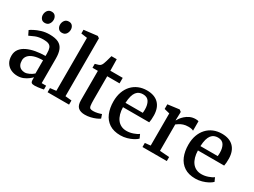

<svg xmlns="http://www.w3.org/2000/svg" viewBox="-53 -1469 2818 2129"><g transform="rotate(30 1356.0 -404.0)"><path d="M189 11Q144 11 105.8 -7Q67.5 -25 44.5 -61.2Q21.5 -97.5 21.5 -152Q21.5 -201 48 -236Q74.5 -271 120.8 -293Q167 -315 226.2 -325.8Q285.5 -336.5 351 -337V-369Q351 -411.5 342 -436.5Q333 -461.5 309.2 -472.5Q285.5 -483.5 241 -483.5Q183 -483.5 139.5 -465.8Q96 -448 72 -435.5L44.5 -492Q55.5 -501.5 89 -519.2Q122.5 -537 170.2 -551.8Q218 -566.5 271.5 -566.5Q344 -566.5 386 -545.8Q428 -525 446.2 -481.2Q464.5 -437.5 464.5 -368V-54.5H521.5V-6Q510.5 -3.5 491 0Q471.5 3.5 449.8 6.2Q428 9 410 9Q381 9 369.8 0.2Q358.5 -8.5 358.5 -38.5V-68.5Q346 -55 321.8 -36.2Q297.5 -17.5 264 -3.2Q230.5 11 189 11ZM240.5 -62.5Q265.5 -62.5 296.5 -77Q327.5 -91.5 351 -112.5V-281.5Q281 -281 236 -265.5Q191 -250 169.5 -223.8Q148 -197.5 148 -165Q148 -129.5 160 -107Q172 -84.5 193 -73.5Q214 -62.5 240.5 -62.5ZM158.5 -649.5Q128.5 -649.5 112.5 -670Q96.5 -690.5 96.5 -717.5Q96.5 -749 114.2 -773Q132 -797 166 -797H167Q197.5 -797 213.2 -776.5Q229 -756 229 -728.5Q229 -697.5 211.5 -673.5Q194 -649.5 159.5 -649.5ZM378 -649.5Q348 -649.5 332 -670Q316 -690.5 316 -717.5Q316 -749 333.8 -773Q351.5 -797 386 -797H387Q417 -797 432.8 -776.5Q448.5 -756 448.5 -728.5Q448.5 -697.5 431.2 -673.5Q414 -649.5 379 -649.5Z M648 -62V-740.5L570 -751.5V-799L740 -819H742L765.5 -802.5V-61L846.5 -53V0H571.5V-53Z M1053 10Q996 10 966 -16.5Q936 -43 936 -107.5V-484H867V-534Q877.5 -537.5 889.8 -540.5Q902 -543.5 912.2 -547Q922.5 -550.5 928 -555Q934 -560 938.5 -565.5Q943 -571 946.8 -578.2Q950.5 -585.5 954 -595.5Q959 -608 964.8 -628Q970.5 -648 976 -668Q981.5 -688 985 -700.5H1052.5L1055 -554.5H1213.5V-484H1055.5V-187Q1055.5 -133.5 1059.5 -109Q1063.5 -84.5 1076 -78Q1088.5 -71.5 1112.5 -71.5Q1139.5 -71.5 1169.2 -78.5Q1199 -85.5 1215 -92.5L1232 -43.5Q1216 -31 1187.2 -18.8Q1158.5 -6.5 1123.5 1.8Q1088.5 10 1053 10Z M1507.5 11Q1421 11 1365 -26Q1309 -63 1281.8 -128.2Q1254.5 -193.5 1254.5 -278.5Q1254.5 -345.5 1273.8 -399Q1293 -452.5 1328.2 -490.5Q1363.5 -528.5 1411.8 -548.8Q1460 -569 1518 -569Q1614.5 -569 1666.8 -517.2Q1719 -465.5 1721.5 -369Q1721.5 -338 1720 -315Q1718.5 -292 1714.5 -274.5H1378.5Q1379.5 -227.5 1390.5 -189Q1401.5 -150.5 1422 -123Q1442.5 -95.5 1472.8 -80.5Q1503 -65.5 1542.5 -65.5Q1584 -65.5 1626 -80.2Q1668 -95 1691 -112L1712.5 -64.5Q1695 -46.5 1663 -29.2Q1631 -12 1590.5 -0.5Q1550 11 1507.5 11ZM1378.5 -330H1600Q1601 -339.5 1601.8 -351.5Q1602.5 -363.5 1602.5 -373Q1602.5 -433.5 1579.2 -471.8Q1556 -510 1500.5 -510Q1475.5 -510 1454.2 -501.2Q1433 -492.5 1416.8 -472Q1400.5 -451.5 1390.8 -416.8Q1381 -382 1378.5 -330Z M1786.5 0V-52L1857.5 -59.5V-471L1788.5 -488.5V-548L1933.5 -567H1936L1959.5 -549V-529L1956.5 -441H1959.5Q1964 -451 1978 -470.8Q1992 -490.5 2015.5 -512Q2039 -533.5 2071.5 -548.5Q2104 -563.5 2144.5 -563.5Q2158.5 -563.5 2167.2 -561.8Q2176 -560 2181.5 -558V-436.5Q2174.5 -442 2158.5 -446Q2142.5 -450 2116.5 -450Q2079.5 -450 2052.8 -441Q2026 -432 2007.5 -420Q1989 -408 1976 -398.5V-60.5L2098 -51.5V0Z M2467 11Q2380.5 11 2324.5 -26Q2268.5 -63 2241.2 -128.2Q2214 -193.5 2214 -278.5Q2214 -345.5 2233.2 -399Q2252.5 -452.5 2287.8 -490.5Q2323 -528.5 2371.2 -548.8Q2419.5 -569 2477.5 -569Q2574 -569 2626.2 -517.2Q2678.5 -465.5 2681 -369Q2681 -338 2679.5 -315Q2678 -292 2674 -274.5H2338Q2339 -227.5 2350 -189Q2361 -150.5 2381.5 -123Q2402 -95.5 2432.2 -80.5Q2462.5 -65.5 2502 -65.5Q2543.5 -65.5 2585.5 -80.2Q2627.5 -95 2650.5 -112L2672 -64.5Q2654.5 -46.5 2622.5 -29.2Q2590.5 -12 2550 -0.5Q2509.5 11 2467 11ZM2338 -330H2559.5Q2560.5 -339.5 2561.2 -351.5Q2562 -363.5 2562 -373Q2562 -433.5 2538.8 -471.8Q2515.5 -510 2460 -510Q2435 -510 2413.8 -501.2Q2392.5 -492.5 2376.2 -472Q2360 -451.5 2350.2 -416.8Q2340.5 -382 2338 -330Z"/></g></svg>

Font: Merriweather 20pt SemiBold
Style: Regular
Weight: 600
Version: Version 2.100